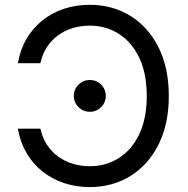

<svg xmlns="http://www.w3.org/2000/svg" viewBox="-20 -757 769 787"><path d="M347.7 9.8Q291.5 9.8 242.4 -6.6Q193.4 -22.9 154.1 -54.2Q114.7 -85.4 88.9 -129.6Q63 -173.8 53.2 -229.5H145.5Q153.8 -192.4 172.6 -163.6Q191.4 -134.8 218.5 -115.2Q245.6 -95.7 278.6 -85.7Q311.5 -75.7 347.7 -75.7Q414.1 -75.7 467 -109.1Q520 -142.6 550.8 -206.8Q581.5 -271 581.5 -363.3Q581.5 -456.1 550.8 -520.3Q520 -584.5 467 -618.2Q414.1 -651.9 347.7 -651.9Q311.5 -651.9 278.6 -642.1Q245.6 -632.3 218.5 -612.5Q191.4 -592.8 172.6 -564.2Q153.8 -535.6 145.5 -498H53.2Q63 -554.2 89.1 -598.4Q115.2 -642.6 154.5 -673.8Q193.8 -705.1 242.9 -721.2Q292 -737.3 347.7 -737.3Q441.4 -737.3 514.9 -691.7Q588.4 -646 630.1 -562.3Q671.9 -478.5 671.9 -363.3Q671.9 -248.5 629.9 -164.8Q587.9 -81.1 514.6 -35.6Q441.4 9.8 347.7 9.8ZM348.1 -298.8Q321.3 -298.8 302 -317.9Q282.7 -336.9 282.7 -363.8Q282.7 -391.1 302 -410.2Q321.3 -429.2 348.1 -429.2Q375.5 -429.2 394.5 -410.2Q413.6 -391.1 413.6 -363.8Q413.6 -336.9 394.5 -317.9Q375.5 -298.8 348.1 -298.8Z"/></svg>

Font: Inter 16pt
Style: Regular
Weight: 400
Version: Version 4.001;git-66647c0bb